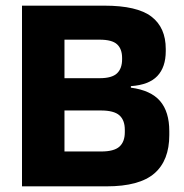

<svg xmlns="http://www.w3.org/2000/svg" viewBox="-20 -659 650 679"><path d="M357.1 0H169.4V-123.3H337.9Q383.2 -123.3 402.3 -140.4Q421.4 -157.6 421.4 -191.4V-200Q421.4 -234.1 402.2 -251.2Q382.9 -268.3 336.7 -268.3H166.8V-382.5H332.6Q375.8 -382.5 393.8 -399.6Q411.8 -416.7 411.8 -449.1V-453.9Q411.8 -486 394 -502.3Q376.2 -518.7 332.4 -518.7H166.4V-639H349.2Q464.8 -639 515.5 -600.3Q566.2 -561.6 566.2 -485.9V-478.3Q566.2 -421.5 536.4 -390.1Q506.6 -358.7 442.8 -354.4V-349Q513.6 -339.6 546.2 -301.6Q578.7 -263.5 578.7 -195.2V-181.4Q578.7 -91.4 525.9 -45.7Q473 0 357.1 0ZM208 0H57.8V-639H208Z"/></svg>

Font: Anek Devanagari Medium
Style: Regular
Weight: 500
Designer: Kailash Malviya (Devanagari) & Yesha Goshar (Latin)
Foundry: Ek Type
Version: Version 1.003